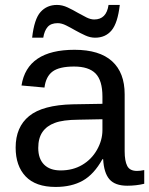

<svg xmlns="http://www.w3.org/2000/svg" viewBox="-20 -737 596 767"><path d="M202.1 9.8Q122.6 9.8 82.5 -32.2Q42.5 -74.2 42.5 -147.5Q42.5 -229.5 96.4 -273.4Q150.4 -317.4 270.5 -320.3L389.2 -322.3V-351.1Q389.2 -415.5 361.8 -443.4Q334.5 -471.2 275.9 -471.2Q216.8 -471.2 189.9 -451.2Q163.1 -431.2 157.7 -387.2L65.9 -395.5Q88.4 -538.1 277.8 -538.1Q377.4 -538.1 427.7 -492.4Q478 -446.8 478 -360.4V-132.8Q478 -93.8 488.3 -74Q498.5 -54.2 527.3 -54.2Q541 -54.2 556.2 -57.6V-2.9Q524.4 4.9 488.3 4.9Q439.5 4.9 417.2 -20.8Q395 -46.4 392.1 -101.1H389.2Q355.5 -40.5 310.8 -15.4Q266.1 9.8 202.1 9.8ZM389.2 -260.7 293 -258.8Q231.4 -258.3 199.2 -246.1Q167 -234.4 149.9 -210Q132.8 -185.5 132.8 -146Q132.8 -103 156 -79.6Q179.2 -56.2 222.2 -56.2Q271 -56.2 308.1 -78.1Q345.7 -100.1 367.4 -138.4Q389.2 -176.8 389.2 -217.3ZM359.9 -586.4Q340.3 -586.4 320.6 -595.5Q300.8 -604.5 281.7 -615.2Q262.2 -626.5 244.1 -635.5Q226.1 -644.5 210.4 -644.5Q183.6 -644.5 170.4 -629.4Q157.2 -614.3 152.8 -586.4H108.4Q116.7 -661.1 142.1 -689.2Q167.5 -717.3 207.5 -717.3Q229 -717.3 250.2 -707.3Q271.5 -697.3 291.5 -685.5Q309.6 -675.3 325.9 -667.2Q342.3 -659.2 356.4 -659.2Q405.3 -659.2 413.6 -717.3H458.5Q450.2 -645 425.8 -615.7Q401.4 -586.4 359.9 -586.4Z"/></svg>

Font: Arimo Nerd Font
Style: Regular
Weight: 400
Designer: Steve Matteson
Foundry: Monotype Imaging Inc.
Version: Version 1.33;Nerd Fonts 3.2.1